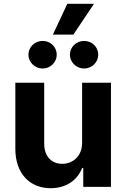

<svg xmlns="http://www.w3.org/2000/svg" viewBox="-20 -979 662 1006"><path d="M410.2 -232.2C410.5 -159.1 360.4 -120.7 306.1 -120.7C248.9 -120.7 212 -160.9 211.6 -225.1V-545.5H60.4V-198.2C60.7 -70.7 135.3 7.1 245 7.1C327.1 7.1 386 -35.2 410.5 -99.1H416.2V0H561.4V-545.5H410.2ZM128.9 -692.5C128.9 -653.1 162.6 -620 203.5 -620C244.7 -620 277.3 -653.1 277.3 -692.5C277.3 -732.6 244.7 -764.6 203.5 -764.6C162.6 -764.6 128.9 -732.6 128.9 -692.5ZM257.1 -797.6H364.3L472.7 -959.2H332.7ZM346.2 -692.5C346.2 -653.1 380 -620 420.8 -620C462 -620 494.7 -653.1 494.7 -692.5C494.7 -732.6 462 -764.6 420.8 -764.6C380 -764.6 346.2 -732.6 346.2 -692.5Z"/></svg>

Font: Magic Ui Pro
Style: Bold
Weight: 700
Designer: Stefan Endress, Andreas Faust
Version: Version 1.000;FEAKit 1.0